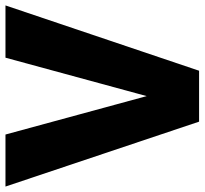

<svg xmlns="http://www.w3.org/2000/svg" viewBox="-45 -708 751 705"><g transform="rotate(-90 330.5 -355.5)"><path d="M189 -710.9 330.1 -192.4 471.2 -710.9H663.1L423.3 0H236.3L-2 -710.9Z"/></g></svg>

Font: Vazirmatn RD Black
Style: Regular
Weight: 900
Designer: Saber Rastikerdar
Foundry: Saber Rastikerdar
Version: Version 32.102